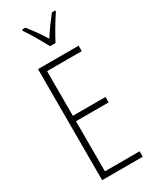

<svg xmlns="http://www.w3.org/2000/svg" viewBox="-239 -1009 863 1069"><g transform="rotate(-30 192.5 -474.5)"><path d="M338 0H77V-714H338V-679H115V-392H325V-357H115V-35H338ZM199 -791Q186 -815 170 -843.5Q154 -872 138 -898Q122 -924 110 -941V-949H132Q151 -925 174 -893Q197 -861 216 -829Q237 -862 256.5 -889Q276 -916 302 -949H323V-941Q301 -909 276.5 -867.5Q252 -826 234 -791Z"/></g></svg>

Font: Noto Sans Devanagari ExtraCondensed ExtraLight
Style: Regular
Weight: 200
Width: 2
Designer: Jelle Bosma - Monotype Design Team
Foundry: Monotype Imaging Inc.
Version: Version 2.004; ttfautohint (v1.8.4.7-5d5b)